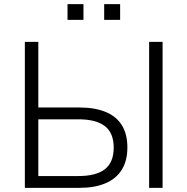

<svg xmlns="http://www.w3.org/2000/svg" viewBox="-20 -907 905 927"><path d="M100 0V-705H165V-388H364Q437 -388 489 -367Q541 -346 568 -303Q595 -260 595 -195Q595 -131 568 -87.5Q541 -44 489 -22Q437 0 364 0ZM165 -57H358Q445 -57 487 -90.5Q529 -124 529 -194Q529 -265 486.5 -298Q444 -331 358 -331H165ZM700 0V-705H765V0ZM483 -811V-887H560V-811ZM306 -811V-887H383V-811Z"/></svg>

Font: Nunito Sans 10pt Light
Style: Regular
Weight: 300
Designer: Vernon Adams
Foundry: Vernon Adams
Version: Version 3.101;gftools[0.9.27]